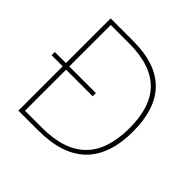

<svg xmlns="http://www.w3.org/2000/svg" viewBox="-179 -882 1051 1051"><g transform="rotate(45 346.0 -357.0)"><path d="M280 -714H103V-368H17V-343H103V0H257C507 0 628 -125 628 -364C628 -591 516 -714 280 -714ZM270 -689C502 -689 601 -575 601 -363C601 -136 489 -25 260 -25H129V-343H335V-368H129V-689Z"/></g></svg>

Font: Noto Sans Thai Looped Thin
Style: Regular
Weight: 100
Designer: Sasikarn Vongin, Ben Mitchell
Foundry: The Fontpad Ltd
Version: Version 1.001